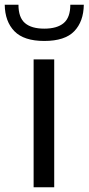

<svg xmlns="http://www.w3.org/2000/svg" viewBox="-65 -791 374 811"><path d="M122 -618Q36 -618 -4 -659Q-44 -700 -45 -771H13Q13 -717 40.5 -693.5Q68 -670 122 -670Q176 -670 204 -693.5Q232 -717 232 -771H289Q288 -700 248.5 -659Q209 -618 122 -618ZM77 -540H164V0H77Z"/></svg>

Font: Encode Sans Normal
Style: Regular
Weight: 400
Designer: Pablo Impallari, Andres Torresi
Foundry: Pablo Impallari, Andres Torresi
Version: Version 1.000; ttfautohint (v1.00) -l 8 -r 50 -G 200 -x 14 -